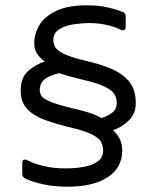

<svg xmlns="http://www.w3.org/2000/svg" viewBox="-20 -696 583 724"><path d="M235 8Q185 8 145 -0.5Q105 -9 76 -22Q64 -28 64 -41V-80Q64 -100 83 -92Q107 -79 144 -70Q181 -61 230 -61Q246 -61 269 -63Q292 -65 315 -71.5Q338 -78 353.5 -91.5Q369 -105 369 -128Q369 -145 361.5 -160Q354 -175 327 -189Q300 -203 239 -217Q190 -229 148.5 -244Q107 -259 82.5 -285Q58 -311 58 -355Q58 -404 87 -429Q116 -454 149 -464Q133 -475 121 -492Q109 -509 109 -534Q109 -568 128 -600.5Q147 -633 191 -654.5Q235 -676 309 -676Q349 -676 382 -669Q415 -662 442 -651Q454 -647 454 -633V-596Q454 -576 435 -584Q413 -595 382.5 -602Q352 -609 315 -609Q290 -609 258.5 -604.5Q227 -600 204 -586Q181 -572 181 -545Q181 -535 186 -522Q191 -509 217 -495Q243 -481 306 -466Q351 -456 394 -439Q437 -422 464.5 -391.5Q492 -361 492 -307Q492 -267 465.5 -241.5Q439 -216 406 -205Q420 -193 430.5 -174Q441 -155 441 -128Q441 -64 386.5 -28Q332 8 235 8ZM363 -251Q386 -258 403 -271Q420 -284 420 -307Q420 -324 412.5 -339Q405 -354 377.5 -368Q350 -382 290 -396Q242 -407 204 -420Q176 -415 153 -400.5Q130 -386 130 -355Q130 -346 135 -336Q140 -326 166.5 -314Q193 -302 256 -287Q284 -281 311.5 -272.5Q339 -264 363 -251Z"/></svg>

Font: Pitagon Sans
Style: Regular
Weight: 400
Designer: Travis Tran
Foundry: Pitagon
Version: Version 1.001; ttfautohint (v1.8.4.7-5d5b);gftools[0.9.26]